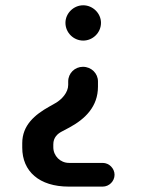

<svg xmlns="http://www.w3.org/2000/svg" viewBox="-20 -692 541 712"><path d="M343.3 -390.1C343.3 -419.9 318.8 -444.3 287.6 -444.3C257.3 -444.3 232.9 -420.4 232.9 -390.1V-377C232.9 -349.1 209 -322.8 185.5 -309.6L163.1 -296.9C108.9 -266.6 62.5 -227.5 62.5 -161.1V-144.5C62.5 -56.6 125.5 0 234.9 0H360.8C384.8 0 404.8 -20 404.8 -43.9C404.8 -67.4 384.8 -87.9 360.8 -87.9H235.8C203.6 -87.9 177.7 -113.8 177.7 -146V-156.7C177.7 -182.1 193.4 -195.8 208 -203.6L238.3 -219.7C295.9 -251 343.3 -296.9 343.3 -370.6ZM354.5 -607.4C354.5 -642.6 324.2 -672.4 288.6 -672.4C252.9 -672.4 222.7 -642.6 222.7 -607.4C222.7 -570.8 252.9 -541.5 288.6 -541.5C324.2 -541.5 354.5 -570.8 354.5 -607.4Z"/></svg>

Font: Supermercado One
Style: Regular
Weight: 400
Designer: James Grieshaber
Foundry: James Grieshaber
Version: Version 1.002